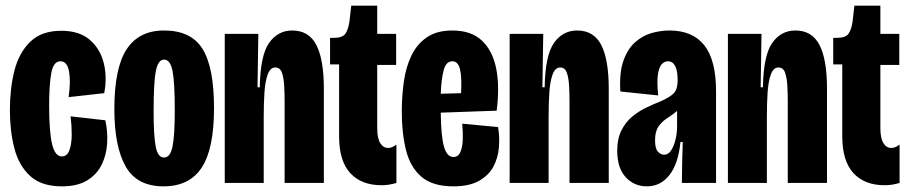

<svg xmlns="http://www.w3.org/2000/svg" viewBox="-20 -648 3218 680"><path d="M199 12Q127 12 87 -24.5Q47 -61 31 -122.5Q15 -184 15 -258Q15 -334 31 -397.5Q47 -461 87 -500Q127 -539 197 -539Q261 -539 298 -507Q335 -475 347.5 -424.5Q360 -374 349 -318L223 -304Q231 -359 224.5 -395Q218 -431 194 -431Q169 -431 161.5 -388.5Q154 -346 154 -274Q154 -181 164.5 -137.5Q175 -94 199 -94Q218 -94 226 -116.5Q234 -139 234 -172Q234 -205 230 -236L353 -222Q362 -182 359.5 -140.5Q357 -99 340 -64.5Q323 -30 288.5 -9Q254 12 199 12Z M559 12Q465 12 425 -58.5Q385 -129 385 -262Q385 -407 428.5 -473.5Q472 -540 561 -540Q657 -540 697.5 -474.5Q738 -409 738 -265Q738 -121 694.5 -54.5Q651 12 559 12ZM561 -90Q583 -90 591 -129Q599 -168 599 -257Q599 -357 591 -397Q583 -437 561 -437Q540 -437 532 -396.5Q524 -356 524 -255Q524 -167 531.5 -128.5Q539 -90 561 -90Z M776 0V-313V-528H895L892 -339H900Q902 -452 933 -496Q964 -540 1015 -540Q1074 -540 1100.5 -488.5Q1127 -437 1127 -333V0H988V-289Q988 -317 986.5 -344.5Q985 -372 978.5 -390.5Q972 -409 955 -409Q937 -409 928 -384Q919 -359 916.5 -319.5Q914 -280 914 -236V0Z M1331 8Q1260 8 1220.5 -35Q1181 -78 1181 -165V-420H1149V-514H1163Q1193 -514 1203.5 -529Q1214 -544 1218 -575L1224 -628H1316V-528H1383V-418H1316V-195Q1316 -159 1326.5 -141.5Q1337 -124 1355 -124Q1369 -124 1384 -136V0Q1370 4 1357.5 6Q1345 8 1331 8Z M1586 12Q1512 12 1472.5 -22Q1433 -56 1418 -116Q1403 -176 1403 -253Q1403 -309 1410.5 -360.5Q1418 -412 1437.5 -452Q1457 -492 1492 -516Q1527 -540 1582 -540Q1649 -540 1687 -504Q1725 -468 1737.5 -404.5Q1750 -341 1739 -256L1541 -249Q1542 -165 1552.5 -128.5Q1563 -92 1586 -92Q1603 -92 1610.5 -109.5Q1618 -127 1619 -153.5Q1620 -180 1617 -210L1744 -198Q1750 -163 1747 -126Q1744 -89 1727.5 -58Q1711 -27 1676.5 -7.5Q1642 12 1586 12ZM1582 -431Q1560 -431 1551.5 -400Q1543 -369 1541 -316L1613 -318Q1616 -376 1609 -403.5Q1602 -431 1582 -431Z M1785 0V-313V-528H1904L1901 -339H1909Q1911 -452 1942 -496Q1973 -540 2024 -540Q2083 -540 2109.5 -488.5Q2136 -437 2136 -333V0H1997V-289Q1997 -317 1995.5 -344.5Q1994 -372 1987.5 -390.5Q1981 -409 1964 -409Q1946 -409 1937 -384Q1928 -359 1925.5 -319.5Q1923 -280 1923 -236V0Z M2271 12Q2226 12 2196 -20.5Q2166 -53 2166 -114Q2166 -157 2181 -186.5Q2196 -216 2219 -235Q2242 -254 2268 -266.5Q2294 -279 2317 -288Q2356 -305 2368 -319.5Q2380 -334 2380 -364Q2380 -431 2345 -431Q2335 -431 2325 -422Q2315 -413 2310.5 -387Q2306 -361 2311 -310L2177 -324Q2173 -391 2188 -433Q2203 -475 2229.5 -498.5Q2256 -522 2288 -531Q2320 -540 2351 -540Q2433 -540 2474.5 -487.5Q2516 -435 2516 -325V-202Q2516 -151 2516 -100.5Q2516 -50 2516 0H2395Q2395 -36 2396 -72Q2397 -108 2398 -145H2390Q2382 -67 2350.5 -27.5Q2319 12 2271 12ZM2332 -100Q2347 -100 2357 -115.5Q2367 -131 2372.5 -154Q2378 -177 2378 -199V-255Q2361 -241 2343 -229.5Q2325 -218 2312.5 -200.5Q2300 -183 2300 -151Q2300 -122 2310 -111Q2320 -100 2332 -100Z M2558 0V-313V-528H2677L2674 -339H2682Q2684 -452 2715 -496Q2746 -540 2797 -540Q2856 -540 2882.5 -488.5Q2909 -437 2909 -333V0H2770V-289Q2770 -317 2768.5 -344.5Q2767 -372 2760.5 -390.5Q2754 -409 2737 -409Q2719 -409 2710 -384Q2701 -359 2698.5 -319.5Q2696 -280 2696 -236V0Z M3113 8Q3042 8 3002.5 -35Q2963 -78 2963 -165V-420H2931V-514H2945Q2975 -514 2985.5 -529Q2996 -544 3000 -575L3006 -628H3098V-528H3165V-418H3098V-195Q3098 -159 3108.5 -141.5Q3119 -124 3137 -124Q3151 -124 3166 -136V0Q3152 4 3139.5 6Q3127 8 3113 8Z"/></svg>

Font: Bricolage Grotesque 48pt Condensed Bricolage Grotesque 48pt Condensed Regular
Style: Bold
Weight: 700
Width: 3
Designer: Mathieu Triay
Foundry: Atelier Triay
Version: Version 1.000; ttfautohint (v1.8.4.7-5d5b);gftools[0.9.32]